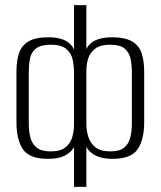

<svg xmlns="http://www.w3.org/2000/svg" viewBox="-20 -611 625 747"><path d="M268 116V-38Q256 -18 232 -5.5Q208 7 167 7Q94 7 69 -30.5Q44 -68 44 -136V-332Q44 -374 54 -404Q64 -434 91 -450Q118 -466 169 -466Q209 -466 233.5 -453.5Q258 -441 268 -418V-591H316V-420Q326 -442 351 -454Q376 -466 415 -466Q466 -466 493.5 -450Q521 -434 531 -404Q541 -374 541 -332V-136Q541 -68 515.5 -30.5Q490 7 418 7Q377 7 352.5 -5.5Q328 -18 316 -39V116ZM177 -22Q216 -22 235.5 -38.5Q255 -55 261.5 -79Q268 -103 268 -126V-326Q268 -352 263 -377.5Q258 -403 238.5 -420Q219 -437 178 -437Q138 -437 119.5 -422Q101 -407 96.5 -382.5Q92 -358 92 -329V-131Q92 -101 98 -76.5Q104 -52 122.5 -37Q141 -22 177 -22ZM410 -22Q446 -22 463.5 -37Q481 -52 487 -76.5Q493 -101 493 -131V-329Q493 -358 488 -382Q483 -406 465.5 -421.5Q448 -437 408 -437Q370 -437 350 -421.5Q330 -406 323 -383Q316 -360 316 -335V-129Q316 -105 323 -80.5Q330 -56 350 -39Q370 -22 410 -22Z"/></svg>

Font: Alumni Sans Light
Style: Regular
Weight: 300
Version: Version 1.018